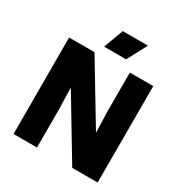

<svg xmlns="http://www.w3.org/2000/svg" viewBox="-212 -1105 1203 1264"><g transform="rotate(30 390.0 -473.0)"><path d="M263 -733 624 -134 540 -183 532 -441V-733H710V0H517L157 -599L242 -549L249 -292V0H71L70 -733ZM546 -946 467 -796H300L355 -946Z"/></g></svg>

Font: Kreadon
Style: Regular
Weight: 400
Designer: kohakuno
Foundry: StudioGnu
Version: Version 1.000;Glyphs 3.1.2 (3151)